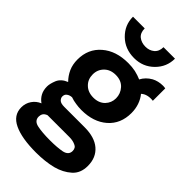

<svg xmlns="http://www.w3.org/2000/svg" viewBox="-293 -807 1143 1143"><g transform="rotate(45 278.0 -236.0)"><path d="M279.3 -555.7Q353.5 -555.7 404.3 -606.4Q454.1 -656.2 454.1 -725.6Q421.9 -725.6 357.4 -725.6Q357.4 -689.5 334 -669.9Q311.5 -651.4 279.3 -651.4Q245.1 -651.4 221.7 -669.9Q199.2 -688.5 199.2 -725.6Q166 -725.6 100.6 -725.6Q100.6 -655.3 151.4 -605.5Q202.1 -555.7 279.3 -555.7ZM362.3 -56.6Q319.3 -56.6 190.4 -56.6Q161.1 -56.6 149.4 -68.4Q138.7 -80.1 138.7 -91.8Q138.7 -110.4 151.4 -119.1Q164.1 -128.9 183.6 -129.9Q205.1 -122.1 228.5 -119.1Q251 -115.2 276.4 -115.2Q377 -115.2 438.5 -168.9Q500 -222.7 500 -313.5Q500 -348.6 489.3 -379.9Q478.5 -411.1 459 -434.6Q473.6 -448.2 494.1 -453.1Q514.6 -458 538.1 -455.1Q538.1 -490.2 538.1 -559.6Q527.3 -561.5 517.6 -561.5Q478.5 -561.5 447.3 -544.9Q409.2 -523.4 390.6 -487.3Q366.2 -498 336.9 -504.9Q308.6 -510.7 276.4 -510.7Q172.9 -510.7 110.4 -456.1Q46.9 -401.4 46.9 -311.5Q46.9 -270.5 61.5 -237.3Q77.1 -203.1 102.5 -177.7Q60.5 -161.1 45.9 -127Q32.2 -92.8 32.2 -70.3Q32.2 -38.1 44.9 -14.6Q57.6 8.8 80.1 24.4Q48.8 37.1 30.3 64.5Q11.7 91.8 11.7 126Q11.7 192.4 78.1 223.6Q143.6 254.9 264.6 254.9Q300.8 254.9 335.9 251Q371.1 247.1 402.3 239.3Q460.9 223.6 500 188.5Q539.1 154.3 539.1 92.8Q539.1 22.5 492.2 -17.6Q446.3 -56.6 362.3 -56.6ZM273.4 -408.2Q320.3 -408.2 346.7 -378.9Q373 -349.6 373 -310.5Q373 -272.5 346.7 -245.1Q319.3 -217.8 274.4 -217.8Q228.5 -217.8 201.2 -245.1Q173.8 -271.5 173.8 -313.5Q173.8 -353.5 201.2 -380.9Q228.5 -408.2 273.4 -408.2ZM271.5 144.5Q205.1 144.5 164.1 135.7Q124 127 124 91.8Q124 78.1 130.9 66.4Q137.7 55.7 155.3 48.8Q160.2 48.8 170.9 48.8Q178.7 48.8 203.1 48.8Q237.3 48.8 339.8 48.8Q368.2 48.8 389.6 58.6Q412.1 67.4 412.1 93.8Q412.1 127.9 372.1 136.7Q332 144.5 271.5 144.5Z"/></g></svg>

Font: BM-Biotif
Style: Bold
Weight: 400
Designer: Deni Anggara
Version: Version 1.000;PS 001.000;hotconv 1.0.88;makeotf.lib2.5.64776